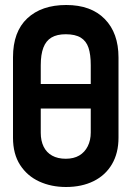

<svg xmlns="http://www.w3.org/2000/svg" viewBox="-20 -737 535 768"><path d="M138 -401V-303H348V-401ZM32 -508V-186Q32 -121 60.5 -77Q89 -33 137 -11Q185 11 244 11Q307 11 354.5 -12.5Q402 -36 428 -80.5Q454 -125 454 -186V-507Q454 -605 399 -661Q344 -717 245 -717Q146 -717 89 -663.5Q32 -610 32 -508ZM143 -206V-476Q143 -519 153.5 -546.5Q164 -574 186 -587Q208 -600 243 -600Q281 -600 303 -586.5Q325 -573 334 -546Q343 -519 343 -476V-207Q343 -176 331 -152Q319 -128 297 -115Q275 -102 243 -102Q211 -102 188.5 -114.5Q166 -127 154.5 -150.5Q143 -174 143 -206Z"/></svg>

Font: Advent Pro
Style: Bold
Weight: 700
Designer: VivaRado, Andreas Kalpakidis
Foundry: VivaRado, Andreas Kalpakidis
Version: Version 3.000